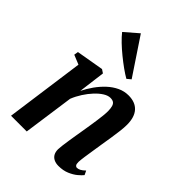

<svg xmlns="http://www.w3.org/2000/svg" viewBox="-239 -933 1054 1054"><g transform="rotate(45 287.5 -406.5)"><path d="M207.5 -365.5Q223.5 -398 245.2 -428.5Q267 -459 293.2 -483.2Q319.5 -507.5 349.5 -521.5Q379.5 -535.5 412.5 -535.5Q465 -535.5 492.8 -504.8Q520.5 -474 520.5 -415Q520.5 -393.5 517 -364.5Q513.5 -335.5 508.5 -303.5Q503.5 -271.5 498.5 -241.5Q494.5 -214 489.5 -183.8Q484.5 -153.5 480.8 -127Q477 -100.5 476 -83Q476 -66 480.8 -59.8Q485.5 -53.5 493 -53.5Q502.5 -53.5 513.8 -59.2Q525 -65 539.5 -79L551 -55Q542 -43.5 523.5 -28Q505 -12.5 477.5 -0.8Q450 11 413.5 11Q393 11 378 3.5Q363 -4 355.2 -18Q347.5 -32 347.5 -53Q348 -64 350.2 -83Q352.5 -102 356.2 -125.8Q360 -149.5 364 -174.5Q368 -199.5 372 -222.5Q376 -246.5 379.8 -270.8Q383.5 -295 386.8 -317.8Q390 -340.5 392 -360.2Q394 -380 394 -395Q393.5 -417 389.5 -430.2Q385.5 -443.5 376.5 -449.5Q367.5 -455.5 351.5 -455.5Q333 -455.5 311.5 -442Q290 -428.5 268.8 -405.8Q247.5 -383 229 -354.2Q210.5 -325.5 198.5 -295L157 0H35L98.5 -460L43.5 -482.5L47.5 -507L207 -534.5L227.5 -521ZM339.5 -591Q317.5 -603.5 290.2 -623Q263 -642.5 234.8 -665.5Q206.5 -688.5 182 -712Q157.5 -735.5 141 -756.5L219 -824L362 -609.5Z"/></g></svg>

Font: Merriweather 96pt SemiBold
Style: Italic
Weight: 600
Italic angle: -7.8°
Version: Version 2.101